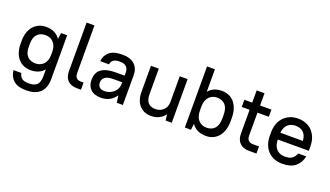

<svg xmlns="http://www.w3.org/2000/svg" viewBox="-78 -1280 3557 2067"><g transform="rotate(20 1700.0 -246.0)"><path d="M243 -12Q200 -12 163.5 -27Q127 -42 101 -71.5Q75 -101 60 -143.5Q45 -186 45 -241V-279Q45 -333 60 -376Q75 -419 101.5 -448Q128 -477 164 -492.5Q200 -508 243 -508Q352 -508 405 -429L415 -500H485V0Q485 102 431.5 155Q378 208 273 208Q173 208 125.5 165.5Q78 123 70 50H160Q168 88 192 108Q216 128 273 128Q338 128 366.5 98.5Q395 69 395 0V-76Q340 -12 243 -12ZM267 -98Q323 -98 359 -136Q395 -174 395 -241V-279Q395 -346 359 -384Q323 -422 267 -422Q207 -422 173 -385.5Q139 -349 139 -279V-241Q139 -170 173.5 -134Q208 -98 267 -98Z M781 0Q710 0 672.5 -37.5Q635 -75 635 -147V-700H725V-157Q725 -82 794 -82H825V0H781Z M1055 8Q977 8 936 -31.5Q895 -71 895 -140Q895 -178 907 -208.5Q919 -239 945.5 -260Q972 -281 1013.5 -292Q1055 -303 1115 -303H1215V-340Q1215 -382 1190.5 -405Q1166 -428 1115 -428Q1064 -428 1041.5 -409Q1019 -390 1015 -360H915Q919 -424 967.5 -466Q1016 -508 1115 -508Q1209 -508 1257 -463Q1305 -418 1305 -340V0H1235L1224 -82Q1197 -39 1153.5 -15.5Q1110 8 1055 8ZM1065 -72Q1098 -72 1125.5 -83Q1153 -94 1173 -112.5Q1193 -131 1204 -156Q1215 -181 1215 -209V-227H1115Q1046 -227 1017.5 -203.5Q989 -180 989 -142Q989 -110 1009 -91Q1029 -72 1065 -72Z M1630 8Q1547 8 1496 -46.5Q1445 -101 1445 -205V-500H1535V-205Q1535 -141 1564.5 -109.5Q1594 -78 1645 -78Q1702 -78 1737.5 -111.5Q1773 -145 1775 -199V-500H1865V0H1795L1786 -69Q1760 -32 1720 -12Q1680 8 1630 8Z M2258 8Q2204 8 2162 -11.5Q2120 -31 2094 -71L2085 0H2015V-700H2105V-442Q2131 -475 2170 -491.5Q2209 -508 2258 -508Q2300 -508 2336.5 -492.5Q2373 -477 2399 -446.5Q2425 -416 2440 -371.5Q2455 -327 2455 -269V-231Q2455 -173 2440 -128.5Q2425 -84 2398.5 -53.5Q2372 -23 2336 -7.5Q2300 8 2258 8ZM2233 -78Q2293 -78 2327 -115.5Q2361 -153 2361 -231V-269Q2361 -347 2326.5 -384.5Q2292 -422 2233 -422Q2179 -422 2143 -385Q2107 -348 2105 -276V-231Q2105 -156 2141 -117Q2177 -78 2233 -78Z M2515 -500H2605V-640H2695V-500H2825V-418H2695V-157Q2695 -82 2765 -82H2835V0H2752Q2681 0 2643 -38Q2605 -76 2605 -147V-418H2515Z M3130 8Q3080 8 3038.5 -8.5Q2997 -25 2967.5 -56Q2938 -87 2921.5 -131Q2905 -175 2905 -231V-269Q2905 -324 2921.5 -368Q2938 -412 2968 -443Q2998 -474 3039 -491Q3080 -508 3130 -508Q3180 -508 3221.5 -491.5Q3263 -475 3292.5 -444Q3322 -413 3338.5 -368.5Q3355 -324 3355 -269V-221H2999Q3001 -148 3037 -111Q3073 -74 3130 -74Q3189 -74 3216 -95Q3243 -116 3258 -155H3350Q3335 -81 3283 -36.5Q3231 8 3130 8ZM3130 -426Q3076 -426 3041.5 -394.5Q3007 -363 3000 -299H3259Q3253 -365 3220 -395.5Q3187 -426 3130 -426Z"/></g></svg>

Font: PT Root UI Web Medium
Style: Regular
Weight: 500
Designer: Vitaly Kuzmin
Foundry: ParaType Ltd.
Version: Version 1.001W